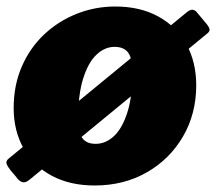

<svg xmlns="http://www.w3.org/2000/svg" viewBox="-30 -560 665 590"><path d="M61 -8Q48 3 38 -0.5Q28 -4 20 -16L3 -36Q-6 -47 -9.5 -56Q-13 -65 -3 -73L546 -524Q557 -532 564.5 -529.5Q572 -527 576 -521L606 -485Q611 -479 613.5 -472Q616 -465 608 -458ZM261 10Q185 10 129 -20Q73 -50 42.5 -104Q12 -158 12 -228Q12 -298 37 -355.5Q62 -413 105.5 -454Q149 -495 205.5 -517.5Q262 -540 324 -540Q401 -540 457 -509Q513 -478 543 -423.5Q573 -369 573 -298Q573 -210 532 -140Q491 -70 420.5 -30Q350 10 261 10ZM264 -118Q295 -118 320.5 -142Q346 -166 361.5 -215Q377 -264 377 -339Q377 -380 364 -398Q351 -416 322 -416Q292 -416 266.5 -392Q241 -368 225.5 -318.5Q210 -269 210 -193Q210 -153 223 -135.5Q236 -118 264 -118Z"/></svg>

Font: Libre Franklin Thin Black
Style: Italic
Weight: 900
Italic angle: -8°
Version: Version 2.000